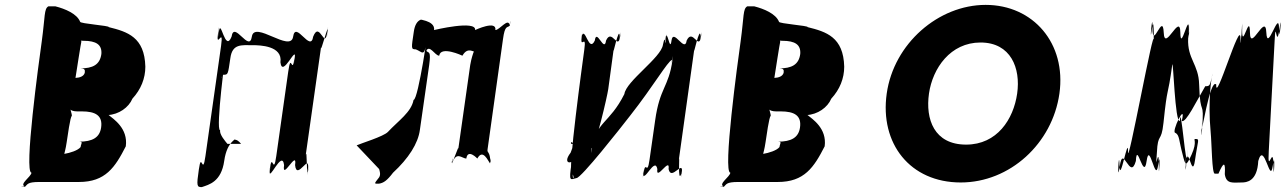

<svg xmlns="http://www.w3.org/2000/svg" viewBox="-20 -747 5269 786"><path d="M151 -578C139 -493 77 -40 109 -40C106 -22 59 6 81 16C81 16 50 18 82 18C93 8 91 -2 141 -2H303C412 -2 451 -62 495 -148C505 -222 444 -260 425 -276C415 -280 387 -276 387 -276H421C466 -278 507 -307 522 -343C557 -381 575 -426 575 -474C572 -595 502 -617 425 -636C430 -642 307 -650 308 -658C295 -691 246 -711 207 -721H178C160 -711 165 -681 151 -578ZM313 -576C313 -578 311 -582 312 -583C312 -583 308 -582 310 -582C312 -580 318 -580 322 -580C374 -580 398 -564 395 -526C389 -482 360 -467 308 -467C326 -467 329 -462 327 -449C323 -435 308 -429 289 -428C291 -441 312 -576 313 -576ZM253 -165C256 -185 268 -272 274 -272C275 -281 267 -298 269 -302C269 -302 262 -299 268 -299C271 -295 281 -291 296 -291H315C371 -291 401 -274 394 -225C388 -184 359 -167 303 -167C322 -167 312 -161 310 -145C299 -131 267 -121 243 -117V-115C243 -119 249 -136 253 -165Z M1015 -562C1043 -562 1138 -560 1128 -492C1136 -424 1195 -569 1187 -509C1177 -441 1196 -579 1186 -511C1175 -433 1172 -540 1160 -454L1111 -108C1099 -22 1095 -132 1084 -53C1074 15 1095 -119 1085 -51C1077 8 1135 -139 1143 -71C1133 -3 1198 -139 1188 -71C1195 -3 1251 -130 1240 -51C1230 17 1252 -121 1242 -53C1234 6 1238 -158 1231 -108L1295 -559C1288 -509 1329 -674 1321 -615C1311 -547 1330 -685 1320 -617C1309 -538 1289 -665 1262 -597C1252 -529 1190 -665 1180 -597C1170 -529 1021 -665 1011 -597C1001 -529 938 -665 928 -597C901 -529 884 -676 876 -617C866 -549 883 -683 873 -615C862 -536 897 -645 885 -559L821 -108C809 -22 805 -132 794 -53C784 15 786 19 806 19C835 9 886 -2 898 -89C910 -174 954 -176 934 -176C952 -176 958 -168 967 -158H911C903 -168 878 -196 881 -214C861 -214 908 -557 896 -472C886 -404 883 -432 894 -441C914 -441 913 -441 923 -509C931 -569 969 -562 1015 -562Z M1699 -216 1737 -481C1745 -540 1735 -529 1726 -538C1732 -580 1723 -536 1723 -536C1738 -569 1760 -519 1778 -519C1784 -561 1873 -519 1873 -519C1897 -561 1922 -527 1932 -536C1938 -578 1931 -538 1931 -538C1926 -571 1907 -498 1905 -481L1856 -136C1859 -160 1839 -90 1829 -80C1835 -122 1831 -78 1831 -78C1848 -130 1871 -98 1889 -98C1895 -140 1934 -98 1934 -98C1957 -140 1978 -88 1986 -78C1992 -120 1988 -80 1988 -80C1986 -132 1973 -118 1976 -136L2039 -586C2047 -646 2057 -632 2067 -642C2073 -684 2066 -644 2066 -644C2061 -676 2025 -624 2008 -624C2014 -666 1925 -624 1925 -624C1931 -666 1757 -624 1757 -624C1763 -666 1680 -667 1708 -667C1718 -667 1682 -676 1674 -617C1664 -549 1662 -545 1682 -545C1709 -535 1717 -510 1726 -577C1738 -662 1693 -338 1673 -338C1664 -288 1611 -253 1568 -207C1550 -188 1457 -160 1440 -152L1532 -55C1535 -45 1539 -32 1532 -21C1510 7 1511 5 1531 5C1550 2 1564 -7 1589 -40C1652 -98 1692 -160 1699 -216Z M2560 -274C2656 -396 2713 -496 2731 -502C2724 -449 2740 -554 2733 -501C2717 -388 2681 -390 2662 -254L2639 -93C2629 -22 2623 -99 2614 -35C2607 18 2619 -90 2612 -37C2615 6 2661 -108 2671 -55C2664 -2 2724 -108 2717 -55C2728 -2 2780 -101 2771 -37C2764 16 2776 -88 2769 -35C2753 8 2764 -128 2759 -93L2822 -544C2817 -509 2844 -644 2848 -601C2841 -548 2857 -652 2850 -599C2841 -536 2816 -634 2791 -581C2784 -528 2736 -634 2729 -581C2722 -528 2712 -637 2703 -589C2696 -536 2713 -644 2706 -591C2700 -534 2706 -622 2694 -564C2687 -511 2543 -415 2536 -362C2475 -240 2419 -250 2403 -137C2396 -84 2407 -191 2400 -138C2418 -144 2466 -353 2470 -382L2492 -544C2487 -509 2514 -644 2517 -600C2510 -547 2526 -652 2519 -599C2510 -536 2485 -634 2461 -581C2454 -528 2422 -634 2415 -581C2390 -528 2376 -642 2361 -599C2354 -546 2369 -654 2362 -601C2353 -538 2382 -615 2372 -544C2365 -491 2302 -38 2321 -38C2338 -20 2317 9 2328 -68C2340 -153 2339 -158 2319 -158C2310 -168 2339 -175 2316 -122C2275 -69 2335 -69 2342 -122C2349 -175 2374 -172 2356 -168C2336 -168 2332 -164 2320 -79C2307 2 2316 -13 2340 -18C2359 -18 2519 -221 2560 -274Z M3012 -578C3000 -493 2938 -40 2970 -40C2967 -22 2920 6 2942 16C2942 16 2911 18 2943 18C2954 8 2952 -2 3002 -2H3164C3273 -2 3312 -62 3356 -148C3366 -222 3305 -260 3286 -276C3276 -280 3248 -276 3248 -276H3282C3327 -278 3368 -307 3383 -343C3418 -381 3436 -426 3436 -474C3433 -595 3363 -617 3286 -636C3291 -642 3168 -650 3169 -658C3156 -691 3107 -711 3068 -721H3039C3021 -711 3026 -681 3012 -578ZM3174 -576C3174 -578 3172 -582 3173 -583C3173 -583 3169 -582 3171 -582C3173 -580 3179 -580 3183 -580C3235 -580 3259 -564 3256 -526C3250 -482 3221 -467 3169 -467C3187 -467 3190 -462 3188 -449C3184 -435 3169 -429 3150 -428C3152 -441 3173 -576 3174 -576ZM3114 -165C3117 -185 3129 -272 3135 -272C3136 -281 3128 -298 3130 -302C3130 -302 3123 -299 3129 -299C3132 -295 3142 -291 3157 -291H3176C3232 -291 3262 -274 3255 -225C3249 -184 3220 -167 3164 -167C3183 -167 3173 -161 3171 -145C3160 -131 3128 -121 3104 -117V-115C3104 -119 3110 -136 3114 -165Z M3610 -364C3581 -159 3706 0 3913 0C4114 0 4288 -159 4317 -364C4346 -569 4210 -727 4015 -727C3822 -727 3639 -569 3610 -364ZM3783 -364C3798 -468 3871 -573 3994 -573C4118 -573 4159 -468 4144 -364C4129 -259 4062 -155 3935 -155C3804 -155 3768 -259 3783 -364Z M5063 0C5082 0 5127 -3 5131 -88C5155 -173 5179 9 5190 -66C5202 -151 5194 16 5193 -68C5193 -165 5168 -23 5174 -128C5178 -213 5194 -495 5198 -580C5203 -680 5205 -536 5218 -630C5230 -715 5216 -548 5216 -632C5215 -710 5168 -528 5164 -614C5161 -698 5098 -530 5097 -614C5096 -700 5064 -535 5065 -626C5069 -711 5059 -540 5063 -625C5070 -704 5056 -514 5058 -590C5059 -675 4955 -316 4959 -401C4933 -429 4897 -179 4898 -219C4899 -304 4897 -134 4901 -219C4911 -350 4893 -258 4889 -401C4887 -485 4840 -505 4844 -590L4849 -625C4853 -710 4845 -541 4847 -626C4848 -705 4813 -528 4812 -614C4811 -698 4747 -530 4744 -614C4740 -700 4698 -538 4698 -632C4699 -717 4684 -545 4696 -630C4707 -706 4702 -510 4703 -580C4707 -665 4594 -43 4598 -128C4598 -194 4565 8 4563 -68C4561 -152 4552 19 4564 -66C4577 -162 4606 -3 4630 -88C4634 -173 4662 -3 4674 -88C4686 -173 4710 7 4721 -70C4733 -155 4723 14 4724 -71C4724 -165 4708 -21 4716 -122C4720 -207 4734 -159 4743 -244C4760 -407 4759 -337 4779 -482C4783 -508 4790 -241 4810 -252C4814 -337 4836 -31 4840 -116C4846 -192 4833 -1 4834 -80C4836 -165 4829 8 4836 -77C4843 -169 4860 -6 4872 -91C4884 -176 4893 -178 4873 -178C4863 -178 4883 -169 4858 -114C4835 -64 4833 -67 4821 -116C4806 -171 4809 -194 4792 -203C4772 -203 4838 -337 4818 -252C4834 -241 4879 -335 4914 -394C4934 -394 4933 -396 4944 -446C4940 -438 4924 -334 4936 -208C4941 -156 4941 -36 4953 -36H4968C4990 -87 4997 -84 4994 -34C5000 8 5028 0 5063 0Z"/></svg>

Font: Hussar Przerywany
Style: Obl
Weight: 400
Foundry: Cannot Into Space Fonts
Version: Version 0.982